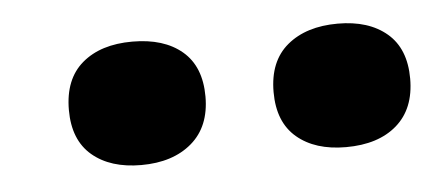

<svg xmlns="http://www.w3.org/2000/svg" viewBox="-28 -820 555 242"><g transform="rotate(-5 250.0 -699.0)"><path d="M143 -621Q183 -621 207 -641.5Q231 -662 231 -700Q231 -738 208 -757.5Q185 -777 145 -777Q105 -777 81.5 -757Q58 -737 58 -698Q58 -660 81 -640.5Q104 -621 143 -621ZM402 -621Q443 -621 466.5 -641.5Q490 -662 490 -700Q490 -738 467 -757.5Q444 -777 405 -777Q365 -777 341 -757Q317 -737 317 -698Q317 -660 340 -640.5Q363 -621 402 -621Z"/></g></svg>

Font: Roboto Serif 20pt SemiBold
Style: Italic
Weight: 600
Italic angle: -10°
Version: Version 1.007